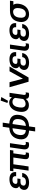

<svg xmlns="http://www.w3.org/2000/svg" viewBox="2243 -3091 1040 5566"><g transform="rotate(-90 2763.0 -308.0)"><path d="M250.5 14.6C388.7 14.6 512.2 -48.8 532.2 -184.6H414.1C400.4 -105.5 350.1 -76.7 266.6 -76.7C201.2 -76.7 158.7 -101.6 166.5 -157.7C174.8 -216.3 219.7 -234.9 274.4 -234.9H358.4L371.1 -323.7L287.1 -322.8C243.7 -322.3 208 -333 215.3 -384.8C223.1 -440.9 269.5 -466.8 337.9 -466.8C412.1 -466.8 446.8 -428.2 439 -359.9H556.6C572.3 -498 477.5 -554.2 351.6 -554.2C234.9 -554.2 109.9 -512.7 92.3 -388.7C83.5 -327.6 107.4 -292.5 150.4 -272.9C94.7 -254.9 50.8 -214.4 41.5 -149.4C24.4 -29.3 134.8 14.6 250.5 14.6Z M581.1 -440.9H662.6L599.6 0H720.7L783.7 -440.9H980L934.1 -122.1C920.9 -29.3 951.2 14.2 1043.5 14.2C1061.5 14.2 1100.1 10.3 1116.2 2.4L1128.4 -84.5C1117.7 -80.1 1106 -77.6 1095.2 -77.6C1057.6 -77.6 1052.7 -104.5 1057.6 -140.1L1100.6 -440.9H1182.6L1196.8 -539.1H595.2Z M1346.2 14.2C1370.6 14.2 1399.4 10.3 1420.4 1.5L1433.1 -86.9C1418 -82 1403.3 -77.6 1387.7 -77.6C1343.3 -77.6 1333 -107.4 1339.8 -153.3L1395 -539.1H1274.4L1218.8 -150.9C1203.1 -43.5 1249.5 14.2 1346.2 14.2Z M1735.8 191.4H1856.4L1881.8 14.6C2065.9 7.3 2187.5 -81.5 2214.4 -271C2241.2 -459.5 2139.2 -550.8 1963.4 -558.1L1990.7 -749H1870.1L1842.8 -558.1C1660.6 -550.8 1537.1 -454.1 1509.8 -264.6C1483.9 -82 1588.4 7.3 1761.2 14.6ZM1774.4 -79.1C1653.3 -83.5 1618.2 -160.6 1633.8 -271C1649.9 -383.3 1709.5 -460 1829.1 -464.4ZM1895 -79.1 1949.7 -464.4C2076.2 -460 2107.4 -380.9 2090.3 -264.6C2074.7 -153.8 2014.2 -83.5 1895 -79.1Z M2494.6 9.8C2571.3 9.8 2625.5 -15.1 2673.3 -74.7H2679.7C2683.6 -9.3 2727.5 15.1 2785.6 15.1C2804.2 15.1 2839.4 13.2 2856.4 3.9L2869.1 -85.4C2857.9 -81.1 2847.2 -78.1 2835.9 -78.1C2797.4 -78.1 2791.5 -105.5 2796.9 -144.5L2855.5 -551.8H2738.8L2727.5 -489.3H2718.8C2689 -531.2 2634.3 -562 2574.2 -562C2416 -562 2328.6 -417 2308.6 -277.8L2306.6 -262.2C2286.1 -120.1 2333.5 9.8 2494.6 9.8ZM2623.5 -595.7 2732.9 -790.5 2629.4 -808.1 2561 -612.8ZM2538.1 -85.9C2439.5 -85.9 2418.5 -163.6 2431.6 -255.4L2435.5 -284.7C2448.7 -376.5 2493.2 -467.3 2591.8 -467.3C2653.8 -467.3 2695.8 -433.6 2708.5 -389.2L2676.8 -164.6C2661.1 -121.6 2589.8 -85.9 2538.1 -85.9Z M3298.8 0 3617.7 -551.8H3479.5L3265.1 -163.6L3163.1 -551.8H3017.6L3176.3 0Z M3728 14.6C3866.2 14.6 3989.7 -48.8 4009.8 -184.6H3891.6C3877.9 -105.5 3827.6 -76.7 3744.1 -76.7C3678.7 -76.7 3636.2 -101.6 3644 -157.7C3652.3 -216.3 3697.3 -234.9 3752 -234.9H3835.9L3848.6 -323.7L3764.6 -322.8C3721.2 -322.3 3685.5 -333 3692.9 -384.8C3700.7 -440.9 3747.1 -466.8 3815.4 -466.8C3889.6 -466.8 3924.3 -428.2 3916.5 -359.9H4034.2C4049.8 -498 3955.1 -554.2 3829.1 -554.2C3712.4 -554.2 3587.4 -512.7 3569.8 -388.7C3561 -327.6 3585 -292.5 3627.9 -272.9C3572.3 -254.9 3528.3 -214.4 3519 -149.4C3502 -29.3 3612.3 14.6 3728 14.6Z M4205.6 14.2C4230 14.2 4258.8 10.3 4279.8 1.5L4292.5 -86.9C4277.3 -82 4262.7 -77.6 4247.1 -77.6C4202.6 -77.6 4192.4 -107.4 4199.2 -153.3L4254.4 -539.1H4133.8L4078.1 -150.9C4062.5 -43.5 4108.9 14.2 4205.6 14.2Z M4568.8 14.6C4707 14.6 4830.6 -48.8 4850.6 -184.6H4732.4C4718.8 -105.5 4668.5 -76.7 4585 -76.7C4519.5 -76.7 4477.1 -101.6 4484.9 -157.7C4493.2 -216.3 4538.1 -234.9 4592.8 -234.9H4676.8L4689.5 -323.7L4605.5 -322.8C4562 -322.3 4526.4 -333 4533.7 -384.8C4541.5 -440.9 4587.9 -466.8 4656.2 -466.8C4730.5 -466.8 4765.1 -428.2 4757.3 -359.9H4875C4890.6 -498 4795.9 -554.2 4669.9 -554.2C4553.2 -554.2 4428.2 -512.7 4410.6 -388.7C4401.9 -327.6 4425.8 -292.5 4468.8 -272.9C4413.1 -254.9 4369.1 -214.4 4359.9 -149.4C4342.8 -29.3 4453.1 14.6 4568.8 14.6Z M5132.8 14.6C5301.8 14.6 5411.1 -110.8 5434.1 -270.5C5444.3 -340.3 5440.9 -395 5406.2 -440.4H5511.7L5525.9 -539.1H5232.9C5044.4 -539.1 4937 -442.9 4911.1 -259.8C4888.2 -103 4973.1 14.6 5132.8 14.6ZM5146 -79.1C5034.2 -79.1 5022.9 -182.1 5036.1 -273.9C5050.8 -375 5104.5 -448.2 5211.4 -448.2C5313.5 -441.4 5320.3 -340.8 5308.1 -256.8C5295.9 -168.5 5248.5 -79.1 5146 -79.1Z"/></g></svg>

Font: Winston SemiBold
Style: Italic
Weight: 600
Italic angle: -8.13011°
Designer: Vernon Adams, Kim Jin-seong, David Berlow, Cristiano Sobral
Foundry: The Winston Project Authors
Version: Version 3.004